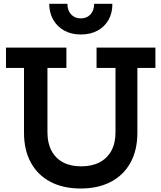

<svg xmlns="http://www.w3.org/2000/svg" viewBox="-20 -1014 878 1044"><path d="M505 -755H825V-644.5H727V-292.5Q727 -198 689.8 -130Q652.5 -62 583.2 -25.5Q514 11 418.5 11Q323 11 254 -25.5Q185 -62 147.8 -130Q110.5 -198 110.5 -292.5V-644.5H12.5V-755H341V-644.5H238V-294Q238 -236 260 -194.5Q282 -153 323 -131.2Q364 -109.5 421.5 -109.5Q480 -109.5 521.8 -131.5Q563.5 -153.5 585.8 -194.8Q608 -236 608 -294V-644.5H505ZM591 -993.5Q591.5 -943.5 570.2 -906Q549 -868.5 510.5 -847.5Q472 -826.5 419.5 -826.5Q367.5 -826.5 329.2 -847.8Q291 -869 269.5 -906.5Q248 -944 247.5 -993.5H346.5Q346.5 -957.5 366.5 -935.8Q386.5 -914 419.5 -914Q452.5 -914 472.2 -935.8Q492 -957.5 492 -993.5Z"/></svg>

Font: Hepta Slab SemiBold
Style: Regular
Weight: 600
Designer: Michael LaGattuta
Foundry: Michael LaGattuta
Version: Version 1.102